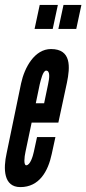

<svg xmlns="http://www.w3.org/2000/svg" viewBox="-27 -755 352 783"><path d="M114 -637H188L209 -735H135ZM211 -637H284L305 -735H232ZM124 -196 111 -136C107 -117 96 -81 80 -81C69 -81 72 -114 77 -136L102 -255H211L246 -418C259 -481 265 -555 181 -555C114 -555 73 -480 59 -415L0 -130C-14 -67 -13 8 56 8C133 8 169 -56 184 -127L199 -196ZM135 -411C139 -427 148 -467 161 -467C178 -467 175 -438 169 -411L153 -334H119Z"/></svg>

Font: League Gothic Condensed Italic
Style: Regular
Weight: 400
Width: 3
Designer: Tyler Finck
Foundry: The League of Moveable Type
Version: Version 1.001;PS 001.001;hotconv 1.0.56;makeotf.lib2.0.21325